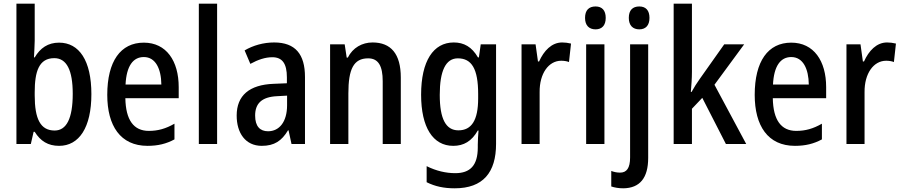

<svg xmlns="http://www.w3.org/2000/svg" viewBox="-20 -780 4886 1040"><path d="M168 -559V-760H69V0H147L162 -66H168C199 -16 240 10 300 10C409 10 475 -90 475 -270C475 -452 409 -549 300 -549C240 -549 198 -520 168 -469H164C165 -498 168 -531 168 -559ZM274 -465C341 -465 374 -400 374 -272C374 -138 340 -73 276 -73C199 -73 168 -136 168 -263V-280C168 -393 191 -465 274 -465Z M759 -549C633 -549 561 -448 561 -266C561 -99 632 10 779 10C835 10 881 -1 925 -25V-110C878 -83 836 -71 786 -71C704 -71 661 -130 659 -248H948V-308C948 -450 881 -549 759 -549ZM759 -471C823 -471 853 -407 854 -322H660C665 -423 701 -471 759 -471Z M1156 0V-760H1057V0Z M1465 -550C1407 -550 1351 -534 1305 -507L1336 -434C1378 -457 1417 -470 1455 -470C1509 -470 1534 -436 1534 -361V-329L1462 -326C1331 -321 1262 -263 1262 -154C1262 -60 1309 10 1398 10C1466 10 1506 -17 1540 -74H1543L1559 0H1632V-363C1632 -486 1580 -550 1465 -550ZM1481 -259 1535 -262V-210C1535 -120 1493 -69 1432 -69C1389 -69 1362 -95 1362 -154C1362 -219 1397 -255 1481 -259Z M1998 -550C1942 -550 1891 -522 1864 -468H1858L1847 -540H1768V0H1867V-274C1867 -405 1895 -464 1974 -464C2030 -464 2053 -422 2053 -340V0H2151V-360C2151 -489 2097 -550 1998 -550Z M2438 -550C2327 -550 2261 -449 2261 -267C2261 -90 2325 10 2435 10C2492 10 2535 -15 2568 -73H2572C2570 -49 2568 -18 2568 4V19C2568 117 2526 158 2446 158C2396 158 2343 146 2291 120V207C2337 230 2385 240 2443 240C2597 240 2667 154 2667 -1V-540H2584L2574 -469H2569C2536 -526 2493 -550 2438 -550ZM2460 -464C2535 -464 2570 -407 2570 -271V-247C2570 -128 2534 -74 2463 -74C2395 -74 2362 -136 2362 -266C2362 -396 2394 -464 2460 -464Z M3025 -550C2968 -550 2926 -505 2900 -447H2894L2881 -540H2805V0H2903V-281C2902 -382 2952 -451 3020 -451C3033 -451 3050 -449 3062 -444L3073 -544C3057 -548 3040 -550 3025 -550Z M3206 -745C3170 -745 3149 -725 3149 -683C3149 -642 3171 -621 3206 -621C3240 -621 3261 -642 3261 -683C3261 -724 3241 -745 3206 -745ZM3254 -540H3155V0H3254Z M3386 -683C3386 -642 3408 -621 3443 -621C3477 -621 3498 -642 3498 -683C3498 -724 3478 -745 3443 -745C3407 -745 3386 -725 3386 -683ZM3356 240C3446 239 3491 184 3491 75V-540H3393V73C3393 131 3374 155 3339 155C3322 155 3307 152 3291 146V230C3309 236 3331 240 3356 240Z M3728 -391V-760H3629V0H3728V-191L3784 -250L3912 0H4022L3850 -321L4011 -540H3903L3770 -352C3755 -331 3739 -306 3726 -282H3722C3725 -318 3728 -354 3728 -391Z M4266 -549C4140 -549 4068 -448 4068 -266C4068 -99 4139 10 4286 10C4342 10 4388 -1 4432 -25V-110C4385 -83 4343 -71 4293 -71C4211 -71 4168 -130 4166 -248H4455V-308C4455 -450 4388 -549 4266 -549ZM4266 -471C4330 -471 4360 -407 4361 -322H4167C4172 -423 4208 -471 4266 -471Z M4785 -550C4728 -550 4686 -505 4660 -447H4654L4641 -540H4565V0H4663V-281C4662 -382 4712 -451 4780 -451C4793 -451 4810 -449 4822 -444L4833 -544C4817 -548 4800 -550 4785 -550Z"/></svg>

Font: Noto Sans Gujarati UI Condensed Medium
Style: Regular
Weight: 500
Width: 3
Designer: Jelle Bosma - Monotype Design Team, Universal Thirst
Foundry: Monotype Imaging Inc.
Version: Version 2.106